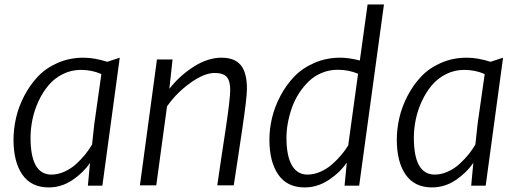

<svg xmlns="http://www.w3.org/2000/svg" viewBox="-20 -819 2283 847"><path d="M367.7 0 377 -98.6V-100.1Q346.2 -55.7 298.3 -23.9Q250.5 7.8 194.8 7.8Q117.7 7.8 78.6 -48.6Q39.6 -105 39.6 -202.6Q39.6 -250 50.8 -299.1Q62 -348.1 86.9 -396Q111.8 -443.8 147 -481.2Q182.1 -518.6 234.4 -541.5Q286.6 -564.5 348.6 -564.5Q396 -564.5 453.1 -546.4L508.3 -564.5L431.6 0ZM207 -48.8Q235.8 -48.8 264.9 -62Q293.9 -75.2 316.9 -96.4Q339.8 -117.7 356.9 -138.9Q374 -160.2 386.2 -181.6L396 -272L427.2 -492.2Q386.2 -510.7 336.9 -510.7Q294.4 -510.7 257.6 -492.4Q220.7 -474.1 194.8 -443.6Q168.9 -413.1 150.6 -374Q132.3 -335 123.5 -293.5Q114.7 -252 114.7 -211.4Q114.7 -48.8 207 -48.8Z M597.2 -1.5 672.4 -556.6H741.2L727.1 -427.2Q773.4 -486.3 835.4 -525.4Q897.5 -564.5 957 -564.5Q1016.1 -564.5 1043 -530.5Q1069.8 -496.6 1069.3 -425.8Q1068.8 -383.8 1048.8 -250.5Q1044.4 -219.2 1029.8 -123.3Q1015.1 -27.3 1011.2 -1.5H938.5Q943.4 -38.1 958.7 -138.9Q974.1 -239.7 975.6 -250Q995.6 -384.3 995.6 -421.4Q995.6 -461.9 980.2 -479.5Q964.8 -497.1 927.2 -497.1Q880.4 -497.1 818.8 -452.6Q757.3 -408.2 716.8 -349.6L669.4 -1.5Z M1500 0 1509.8 -101.6Q1478.5 -56.6 1429.2 -24.4Q1379.9 7.8 1323.7 7.8Q1246.6 7.8 1207.5 -48.8Q1168.5 -105.5 1168.5 -203.1Q1168.5 -250.5 1180.2 -299.6Q1191.9 -348.6 1217.3 -396.5Q1242.7 -444.3 1278.3 -481.4Q1314 -518.6 1366.7 -541.5Q1419.4 -564.5 1481 -564.5Q1518.6 -564.5 1567.4 -552.2L1601.6 -799.3H1673.8L1564.5 0ZM1336.4 -48.8Q1364.7 -48.8 1393.3 -61.3Q1421.9 -73.7 1445.1 -94.2Q1468.3 -114.7 1485.6 -135.5Q1502.9 -156.2 1516.1 -177.2L1559.6 -493.7Q1518.1 -511.2 1469.7 -511.2Q1433.1 -511.2 1400.4 -497.8Q1367.7 -484.4 1343.5 -461.4Q1319.3 -438.5 1299.8 -408.7Q1280.3 -378.9 1268.3 -345.2Q1256.3 -311.5 1250 -277.6Q1243.7 -243.7 1243.7 -211.9Q1243.7 -130.9 1267.6 -89.8Q1291.5 -48.8 1336.4 -48.8Z M2058.6 0 2067.9 -98.6V-100.1Q2037.1 -55.7 1989.3 -23.9Q1941.4 7.8 1885.7 7.8Q1808.6 7.8 1769.5 -48.6Q1730.5 -105 1730.5 -202.6Q1730.5 -250 1741.7 -299.1Q1752.9 -348.1 1777.8 -396Q1802.7 -443.8 1837.9 -481.2Q1873 -518.6 1925.3 -541.5Q1977.5 -564.5 2039.6 -564.5Q2086.9 -564.5 2144 -546.4L2199.2 -564.5L2122.6 0ZM1897.9 -48.8Q1926.8 -48.8 1955.8 -62Q1984.9 -75.2 2007.8 -96.4Q2030.8 -117.7 2047.9 -138.9Q2064.9 -160.2 2077.1 -181.6L2086.9 -272L2118.2 -492.2Q2077.1 -510.7 2027.8 -510.7Q1985.4 -510.7 1948.5 -492.4Q1911.6 -474.1 1885.7 -443.6Q1859.9 -413.1 1841.6 -374Q1823.2 -335 1814.5 -293.5Q1805.7 -252 1805.7 -211.4Q1805.7 -48.8 1897.9 -48.8Z"/></svg>

Font: HaufeMerriweatherSansLt
Style: Italic
Weight: 300
Designer: Eben Sorkin ( eben@eyebytes.com )
Foundry: Eben Sorkin
Version: Version 1.56